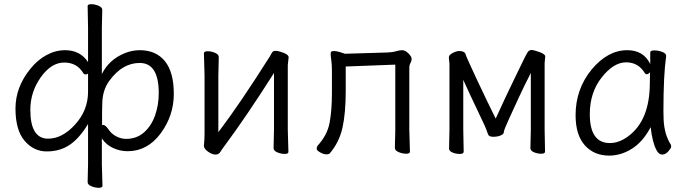

<svg xmlns="http://www.w3.org/2000/svg" viewBox="-20 -726 3291 918"><path d="M739 -281Q739 -425 648 -425Q565 -425 503 -340Q470 -295 469 -232Q468 -213 468 -187V-128L472 -129Q484 -129 498 -108Q512 -87 535 -74.5Q558 -62 583 -62Q633 -62 668 -92.5Q703 -123 721 -173Q739 -223 739 -281ZM125 -201Q125 -63 210 -63Q278 -63 339.5 -131Q401 -199 401 -287V-374Q395 -370 389.5 -370Q384 -370 379 -375Q349 -427 287 -427Q225 -427 175 -356.5Q125 -286 125 -201ZM399 145 401 58V-133Q359 -64 312.5 -33Q266 -2 203.5 -2Q141 -2 97.5 -53Q54 -104 54 -207Q54 -310 126 -398Q159 -439 202 -462.5Q245 -486 291 -486Q364 -486 401 -429V-594L399 -697Q399 -706 416 -706Q433 -706 451 -698.5Q469 -691 469 -679L467 -593V-372Q501 -441 577 -472Q612 -486 648 -486Q726 -486 768.5 -433.5Q811 -381 811 -277Q811 -173 748 -88Q685 -3 590 -3Q555 -3 521.5 -18Q488 -33 467 -64V59L470 162Q470 172 452.5 172Q435 172 417 164.5Q399 157 399 145Z M1288 -18 1290 -106V-377Q1156 -166 1051 -25Q1041 -12 1033.5 0.5Q1026 13 1010 13Q994 13 974.5 -1Q955 -15 955 -29V-31Q958 -58 958 -86V-364L955 -471Q955 -481 972.5 -481Q990 -481 1008 -473.5Q1026 -466 1026 -453L1024 -364V-94Q1128 -231 1270 -456Q1275 -464 1280 -473.5Q1285 -483 1296.5 -483Q1308 -483 1323 -478Q1360 -467 1360 -452L1356 -415V-106L1359 0Q1359 10 1341.5 10Q1324 10 1306 2.5Q1288 -5 1288 -18Z M1937 -107 1940 -1Q1940 9 1922.5 9Q1905 9 1886.5 1.5Q1868 -6 1868 -19Q1868 -27 1868.5 -45Q1869 -63 1869.5 -81Q1870 -99 1870 -107V-417L1633 -408V-291Q1633 -185 1617.5 -115.5Q1602 -46 1557 7Q1553 12 1540 12Q1527 12 1510.5 2.5Q1494 -7 1494 -15Q1494 -23 1499 -30Q1545 -80 1556 -139.5Q1567 -199 1567 -281V-387Q1567 -417 1564 -438Q1561 -459 1561 -466.5Q1561 -474 1563 -478Q1566 -482 1577.5 -482Q1589 -482 1608.5 -476Q1628 -470 1629 -469L1831 -475Q1857 -476 1873.5 -481Q1890 -486 1903.5 -486Q1917 -486 1932.5 -471Q1948 -456 1948 -445Q1948 -434 1942.5 -424.5Q1937 -415 1937 -402Z M2516 -18 2518 -106V-377Q2484 -311 2460.5 -259.5Q2437 -208 2413 -156Q2389 -104 2389 -94.5Q2389 -85 2374 -78.5Q2359 -72 2338 -72Q2317 -72 2313 -85L2306 -104Q2303 -115 2266.5 -191Q2230 -267 2195 -344V-106L2197 -1Q2197 10 2178 10Q2159 10 2143 3Q2127 -4 2127 -16L2129 -106V-422L2126 -450L2127 -456Q2129 -465 2146 -473.5Q2163 -482 2176 -482Q2189 -482 2196.5 -478Q2204 -474 2206 -466.5Q2208 -459 2221 -430.5Q2234 -402 2258.5 -349Q2283 -296 2307 -247Q2331 -198 2350 -159Q2396 -260 2433.5 -337Q2471 -414 2483.5 -440Q2496 -466 2503 -476.5Q2510 -487 2521 -487Q2532 -487 2559.5 -477Q2587 -467 2587 -456L2584 -425V-106L2586 -1Q2586 9 2568 9Q2550 9 2533 2Q2516 -5 2516 -18Z M2800 -180Q2800 -42 2896 -42Q2940 -42 2983 -74Q3087 -150 3087 -330Q3087 -355 3088 -380Q3079 -371 3073 -371Q3067 -371 3064 -375Q3033 -428 2973.5 -428Q2914 -428 2857 -356Q2800 -284 2800 -180ZM3165 -457Q3152 -368 3152 -195Q3152 -179 3153 -152Q3157 -82 3187 -35Q3189 -31 3189 -24.5Q3189 -18 3175.5 -2.5Q3162 13 3146 13Q3130 13 3119 -8Q3099 -45 3091 -118Q3054 -48 3001.5 -15Q2949 18 2893 18Q2820 18 2776 -31.5Q2732 -81 2732 -175Q2732 -300 2809 -394Q2886 -486 2979 -486Q3057 -486 3089 -420V-475Q3089 -485 3108 -485Q3127 -485 3146 -478Q3165 -471 3165 -459Z"/></svg>

Font: ToneOZ-Pinyin-WenKai-Regular
Style: Regular
Weight: 400
Designer: Fontworks Inc.
Foundry: ToneOZ
Version: Version 0.240331